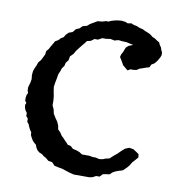

<svg xmlns="http://www.w3.org/2000/svg" viewBox="-81 -785 802 870"><g transform="rotate(10 320.0 -350.0)"><path d="M408 -712 426 -710 438 -705 454 -708 466 -703 481 -700 495 -694 509 -691 523 -684 536 -679 548 -673 559 -664 571 -659 581 -652 593 -645 598 -634 605 -624 609 -612 614 -602V-588L609 -577L603 -566L596 -556L588 -547L576 -540L569 -526L555 -522L541 -517L526 -512L514 -504L500 -502H486L474 -495L463 -504L450 -515L443 -528L437 -538L430 -549L433 -561L440 -574L446 -590L449 -596L459 -605L479 -613L448 -620L427 -621L410 -623L392 -618L373 -622L354 -619H336L318 -609H302L287 -598L270 -594L261 -582L251 -570L239 -555L229 -542L220 -526L206 -512L203 -494L192 -480L189 -466L179 -452L175 -439L168 -423L165 -404L161 -384L158 -364L161 -343L165 -323L167 -302V-280L175 -263L179 -244L190 -226L201 -210L208 -194L211 -177L223 -165L232 -151L241 -143L249 -134L258 -125L266 -116L280 -113L292 -102L309 -98L323 -93L337 -84H371L387 -81H401L417 -77L433 -79L445 -84L463 -88L478 -102L495 -116L509 -130L525 -144L543 -151L562 -148L576 -139L589 -130L591 -115L578 -100L567 -88L559 -74L550 -63L541 -54L531 -45L514 -40L498 -34L486 -27L476 -17L459 -15L445 -12L433 1H417L402 9L387 12H316L296 7L277 1L259 -5L241 -8L223 -12L210 -26L192 -29L179 -40L168 -46L158 -54L144 -60L135 -68L128 -79L124 -91L115 -98L106 -108L99 -120L94 -130L93 -143L86 -153L80 -165L75 -177L67 -187V-201L58 -212V-226L50 -237L46 -247L44 -260L48 -270L41 -280V-294L43 -306L48 -316L44 -327V-343L50 -363L53 -380L51 -400L53 -418L58 -432L64 -445L69 -460L80 -473L94 -501L96 -517L106 -529L113 -542L120 -554L128 -568L142 -576L151 -586L163 -593L170 -605L182 -617L199 -623L211 -638L227 -645L239 -657L258 -662L271 -673L285 -681L302 -691L323 -693L339 -698H351L362 -703L375 -707L388 -710Z"/></g></svg>

Font: Tagesschrift
Style: Regular
Weight: 400
Designer: Yanone
Version: Version 2.000; ttfautohint (v1.8.4.7-5d5b)